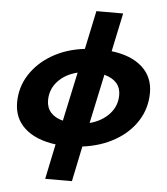

<svg xmlns="http://www.w3.org/2000/svg" viewBox="-58 -762 840 965"><g transform="rotate(5 362.0 -279.0)"><path d="M206 152 243 -25Q143 -38 87.5 -88Q32 -138 32 -218Q32 -295 72.5 -358.5Q113 -422 184 -463.5Q255 -505 348 -516L389 -710H524L483 -516Q583 -504 638 -454Q693 -404 693 -325Q693 -247 653 -183.5Q613 -120 542 -79Q471 -38 378 -26L341 152ZM540 -300Q540 -372 457 -395L404 -147Q465 -163 502.5 -203.5Q540 -244 540 -300ZM186 -243Q186 -206 207.5 -181.5Q229 -157 269 -147L322 -394Q260 -379 223 -338.5Q186 -298 186 -243Z"/></g></svg>

Font: Geist
Style: Bold Italic
Weight: 700
Italic angle: -12°
Designer: Basement.studio, Andrés Briganti, Mateo Zaragoza
Foundry: Basement.studio, Vercel, Andrés Briganti, Guido Ferreyra, Mateo Zaragoza
Version: Version 1.500; ttfautohint (v1.8.4.7-5d5b)